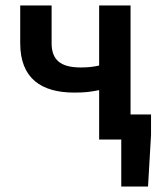

<svg xmlns="http://www.w3.org/2000/svg" viewBox="-20 -511 588 703"><path d="M252 -172C294 -172 312 -175 343 -181V0H424V172H522L533 -17V-92H458V-491H343V-271C320 -266 301 -264 276 -264C201 -264 169 -292 169 -353V-491H54V-353C54 -223 132 -172 252 -172Z"/></svg>

Font: DAIFUKU Sans Semibold
Style: Regular
Weight: 600
Designer: Original font ‘Source Sans 3’ : Paul D. Hunt
Foundry: Daifuku
Version: Version 1.000